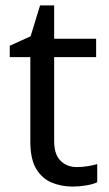

<svg xmlns="http://www.w3.org/2000/svg" viewBox="-20 -679 401 709"><path d="M264 -62Q284 -62 305 -65.5Q326 -69 339 -73V-6Q325 1 299 5.5Q273 10 249 10Q207 10 171.5 -4.5Q136 -19 114 -55Q92 -91 92 -156V-468H16V-510L93 -545L128 -659H180V-536H335V-468H180V-158Q180 -109 203.5 -85.5Q227 -62 264 -62Z"/></svg>

Font: Noto Sans Pau Cin Hau
Style: Regular
Weight: 400
Designer: Monotype Design Team
Foundry: Monotype Imaging Inc.
Version: Version 2.002; ttfautohint (v1.8.4.7-5d5b)